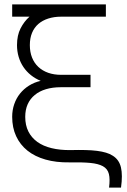

<svg xmlns="http://www.w3.org/2000/svg" viewBox="-20 -740 579 875"><path d="M296.5 0Q236 1 187.5 -12.8Q139 -26.5 105.2 -53.5Q71.5 -80.5 53.5 -119.5Q35.5 -158.5 35.5 -207.5Q35.5 -238 44.8 -265Q54 -292 71.2 -313.5Q88.5 -335 112.5 -350Q136.5 -365 165.5 -371.5Q141 -381.5 121 -397.5Q101 -413.5 86.8 -434.5Q72.5 -455.5 65 -481Q57.5 -506.5 57.5 -534.5Q57.5 -579 73.8 -610.8Q90 -642.5 114.5 -664H35.5V-720H462.5V-664H259Q226.5 -664 200 -655.5Q173.5 -647 154.8 -630.8Q136 -614.5 126 -590.2Q116 -566 116 -534.5Q116 -503 126 -477.8Q136 -452.5 154.8 -435Q173.5 -417.5 199.8 -408.2Q226 -399 258.5 -399H392.5V-342.5H257Q219.5 -342.5 189.5 -333.5Q159.5 -324.5 138.5 -307.2Q117.5 -290 106.2 -265Q95 -240 95 -207.5Q95 -169.5 109.2 -141Q123.5 -112.5 150.2 -93.2Q177 -74 215.2 -64.8Q253.5 -55.5 301 -56Q339 -57 369 -56.2Q399 -55.5 422.2 -52.5Q445.5 -49.5 463.2 -44.2Q481 -39 494.5 -30Q523 -12 531.2 23Q539.5 58 531.5 115H477Q482 76 476.2 52.8Q470.5 29.5 449 17.5Q428 6 391.5 2.5Q355 -1 296.5 0Z"/></svg>

Font: Vela Sans Light
Style: Regular
Weight: 300
Designer: Principal design: Mikhail Sharanda - project Manrope.
Design modification: Ravid Balaliev
Foundry: Mikhail Sharanda
Version: Version 1.001